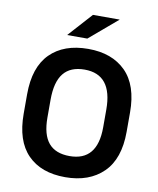

<svg xmlns="http://www.w3.org/2000/svg" viewBox="-96 -966 866 1052"><g transform="rotate(10 336.5 -440.0)"><path d="M55.2 -292V-399.9Q55.2 -550.8 131.3 -627Q207.5 -703.1 342.8 -703.1Q475.6 -703.1 551.8 -627Q627.9 -550.8 627.9 -399.9V-292Q627.9 -141.6 550.3 -65.4Q472.2 11.2 338.9 11.2Q204.6 11.2 129.9 -64.9Q55.2 -141.1 55.2 -292ZM497.1 -293.9V-393.1Q497.1 -587.9 342.8 -587.9Q264.2 -587.9 225.6 -540Q187 -492.2 187 -393.1V-293.9Q187 -198.7 225.6 -152.8Q264.2 -106.9 342.8 -106.9Q497.1 -106.9 497.1 -293.9ZM335 -891.1H483.9L327.1 -757.8H214.8Z"/></g></svg>

Font: D-DIN Exp
Style: DINExp-Bold
Weight: 700
Width: 7
Designer: Charles Nix
Foundry: Datto Inc.
Version: Version 1.00